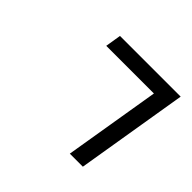

<svg xmlns="http://www.w3.org/2000/svg" viewBox="-173 -1000 1302 1302"><g transform="rotate(45 478.0 -349.5)"><path d="M744 -638.8H286.9L305.4 -752.1H887.4L754.3 52.9H629.3Z"/></g></svg>

Font: Karasuma Gothic
Style: Bold Italic
Weight: 700
Italic angle: 9.39998°
Designer: Rasmus Andersson / Ryoko Nishizuka
Foundry: Genbu
Version: Version 1.00